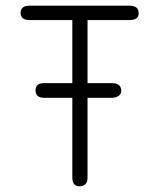

<svg xmlns="http://www.w3.org/2000/svg" viewBox="-20 -651 562 678"><path d="M437.5 -630.9Q469.7 -630.9 469.7 -604.5Q469.7 -580.1 437.5 -580.1H289.1V-357.4H375Q408.2 -357.4 408.2 -330.1Q408.2 -319.3 398.9 -312.5Q389.6 -305.7 375 -305.7H289.1V-24.4Q289.1 6.8 260.7 6.8Q235.4 6.8 235.4 -24.4V-305.7H135.7Q105.5 -305.7 105.5 -332Q105.5 -357.4 135.7 -357.4H235.4V-580.1H85Q52.7 -580.1 52.7 -605.5Q52.7 -630.9 85 -630.9Z"/></svg>

Font: Jura
Style: Book
Weight: 400
Version: Version 2.3